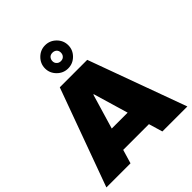

<svg xmlns="http://www.w3.org/2000/svg" viewBox="-253 -1114 1273 1273"><g transform="rotate(-45 383.5 -477.0)"><path d="M382.8 -954.1Q427.7 -954.1 460 -921.9Q492.2 -889.6 492.2 -845.2Q492.2 -801.3 460 -769Q427.7 -736.8 382.8 -736.8Q338.4 -736.8 306.2 -769Q273.9 -801.3 273.9 -845.2Q273.9 -889.6 306.2 -921.9Q338.4 -954.1 382.8 -954.1ZM382.8 -884.8Q364.7 -884.8 354 -874Q342.8 -861.3 342.8 -844.2Q342.8 -826.7 355 -815.9Q365.7 -805.2 382.8 -805.2Q401.9 -805.2 412.1 -816.9Q422.9 -827.6 422.9 -846.2Q422.9 -863.3 412.1 -874Q399.9 -884.8 382.8 -884.8ZM763.2 0H528.8L500 -97.2H258.8L230 0H3.9L254.9 -688H512.2ZM377.9 -496.1 305.2 -251H454.1L381.8 -496.1Z"/></g></svg>

Font: Archivo-RBTV
Style: Regular
Weight: 500
Designer: Hector Gatti
Foundry: Hector Gatti
Version: ""